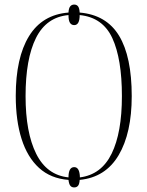

<svg xmlns="http://www.w3.org/2000/svg" viewBox="-20 -779 645 841"><path d="M305 42Q294 42 288 34.5Q282 27 280 9Q202 3 151 -43.5Q100 -90 74.5 -170.5Q49 -251 49 -359Q49 -526 107 -620.5Q165 -715 280 -724Q281 -743 287.5 -751Q294 -759 305 -759Q316 -759 322 -751Q328 -743 329 -724Q446 -714 501.5 -622.5Q557 -531 557 -358Q557 -196 499.5 -99Q442 -2 329 9Q328 27 322 34.5Q316 42 305 42ZM280 -2Q280 -47 305 -47Q329 -47 330 -2Q424 -14 469 -106Q514 -198 514 -358Q514 -521 472 -612Q430 -703 329 -713Q329 -669 305 -669Q293 -669 286.5 -679Q280 -689 280 -713Q183 -704 137.5 -612.5Q92 -521 92 -358Q92 -199 138.5 -105.5Q185 -12 280 -2Z"/></svg>

Font: Noto Serif Display Condensed ExtraLight
Style: Regular
Weight: 200
Width: 3
Designer: Monotype Design Team
Foundry: Monotype Imaging Inc.
Version: Version 2.009